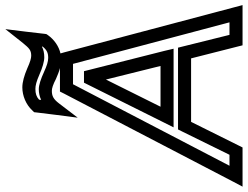

<svg xmlns="http://www.w3.org/2000/svg" viewBox="-152 -796 948 735"><g transform="rotate(-90 322.5 -429.0)"><path d="M604 -25H556L511 -206L507 -222H489H211H194L186 -206L97 -25H55L367 -624H445L604 -25ZM476 -784C467 -784 452 -788 428 -799C400 -811 375 -818 355 -818C323 -818 289 -804 267 -780L260 -773L259 -764L250 -691L239 -606L294 -678C310 -699 322 -705 342 -705C351 -705 365 -701 388 -689C402 -683 416 -677 429 -674H356H339L331 -658L-7 -9L-25 25H12H108H125L133 9L223 -172H466L512 9L516 25H533H634H670L661 -9L489 -658L485 -672C512 -678 538 -696 555 -720L559 -726L560 -733L568 -802L578 -883L525 -816C505 -792 498 -784 476 -784ZM470 -734C486 -734 500 -737 511 -743V-740C498 -724 487 -719 468 -719C454 -719 438 -724 414 -735C388 -747 364 -755 348 -755C334 -755 320 -752 307 -746L308 -754C319 -764 331 -768 349 -768C362 -768 378 -764 403 -753C430 -741 454 -734 470 -734ZM437 -289H281L385 -498L437 -289ZM495 -273 421 -566 417 -582H399H390H373L365 -566L219 -273L202 -239H238H467H503L495 -273Z"/></g></svg>

Font: Gamestation Text Outline
Style: Italic
Weight: 400
Designer: Jonas Hecksher
Foundry: Jonas Hecksher, Playtypeª, e-types AS
Version: Version 1.003